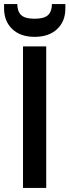

<svg xmlns="http://www.w3.org/2000/svg" viewBox="-38 -923 341 943"><path d="M189 -695V0H75V-695ZM283 -881Q283 -818 242.5 -780Q202 -742 132 -742Q62 -742 22 -780.5Q-18 -819 -18 -882V-903H47Q47 -867 66 -849Q85 -831 132 -831Q179 -831 198 -849Q217 -867 217 -903H283Z"/></svg>

Font: Poppins Cyr Med
Style: Regular
Weight: 500
Designer: Ninad Kale (Devanagari), Jonny Pinhorn (Latin)
Foundry: Indian Type Foundry
Version: 4.004